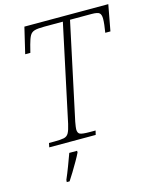

<svg xmlns="http://www.w3.org/2000/svg" viewBox="-135 -803 895 1114"><g transform="rotate(-15 312.5 -246.5)"><path d="M79 0 84 -25H118Q154 -25 173.5 -29Q193 -33 202.5 -50Q212 -67 220 -103L344 -684H233Q193 -684 174 -678.5Q155 -673 145.5 -656Q136 -639 127 -605L115 -558H84L121 -714H625L596 -558H565Q569 -582 571.5 -603.5Q574 -625 574 -640Q574 -664 564 -674Q554 -684 516 -684H387L263 -104Q260 -88 258.5 -76.5Q257 -65 257 -61Q257 -38 270.5 -31.5Q284 -25 330 -25H364L358 0ZM126 208Q140 176 155 136.5Q170 97 183 61H230V71Q220 92 204 119.5Q188 147 171.5 174.5Q155 202 142 221H125Z"/></g></svg>

Font: Noto Serif ExtraLight
Style: Italic
Weight: 200
Italic angle: -12°
Designer: Monotype Design Team
Foundry: Monotype Imaging Inc.
Version: Version 2.014; ttfautohint (v1.8.4.7-5d5b)